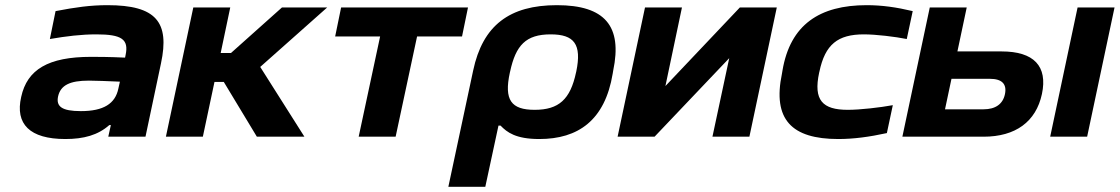

<svg xmlns="http://www.w3.org/2000/svg" viewBox="-20 -529 4333 743"><path d="M396 -509C330 -509 273 -501 195 -486L173 -378C237 -389 295 -396 353 -396C451 -396 479 -377 466 -316L464 -306C402 -309 357 -309 332 -309C167 -309 85 -260 62 -154C38 -49 95 9 233 9C304 9 359 -6 403 -45H409L399 0H543L603 -284C637 -443 585 -509 396 -509ZM205 -157C215 -199 250 -217 324 -217C347 -217 400 -215 444 -213L438 -186C426 -128 381 -99 293 -99C219 -99 196 -117 205 -157Z M728 -500 622 0H765L810 -212H846L974 0H1158L987 -270L1246 -500H1071L874 -324H834L871 -500Z M1368 0H1511L1594 -388H1768L1791 -500H1300L1277 -388H1451Z M2351 -244 2353 -256C2389 -428 2321 -509 2135 -509C1952 -509 1848 -431 1811 -256L1715 194H1858L1909 -43H1917C1942 -17 1976 9 2067 9C2217 9 2321 -63 2351 -244ZM1953 -248 1954 -252C1976 -354 2015 -396 2111 -396C2202 -396 2232 -358 2210 -252L2209 -248C2187 -145 2143 -104 2049 -104C1958 -104 1930 -142 1953 -248Z M2370 0H2513L2802 -304L2737 0H2880L2986 -500H2843L2555 -196L2619 -500H2476Z M3008 -256 3006 -244C2969 -67 3043 9 3224 9C3283 9 3343 1 3412 -14L3435 -122C3386 -113 3309 -104 3261 -104C3163 -104 3127 -141 3150 -248L3151 -252C3173 -357 3222 -396 3323 -396C3370 -396 3444 -387 3489 -378L3512 -486C3449 -501 3393 -509 3334 -509C3152 -509 3038 -434 3008 -256Z M3472 0H3786C3910 0 3989 -58 4012 -165C4035 -273 3981 -330 3856 -330H3685L3721 -500H3578ZM3637 -106 3662 -224H3811C3857 -224 3877 -204 3869 -165C3861 -126 3832 -106 3786 -106ZM4044 0H4187L4293 -500H4150Z"/></svg>

Font: LT Wave Bold
Style: Italic
Weight: 700
Designer: Daniel Lyons
Version: Version 2.5 (Glyphs App)